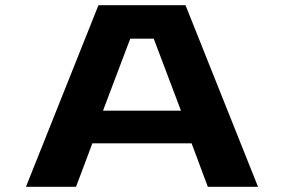

<svg xmlns="http://www.w3.org/2000/svg" viewBox="-20 -720 1097 740"><path d="M974.5 0H781L718.5 -167.5H336L273 0H80L359.5 -700H695ZM482 -571 377 -293.5H677.5L572.5 -571Z"/></svg>

Font: Trispace Expanded
Style: Bold
Weight: 700
Width: 7
Designer: Tyler Finck
Foundry: Etcetera Type Company
Version: Version 1.210; ttfautohint (v1.8.3)